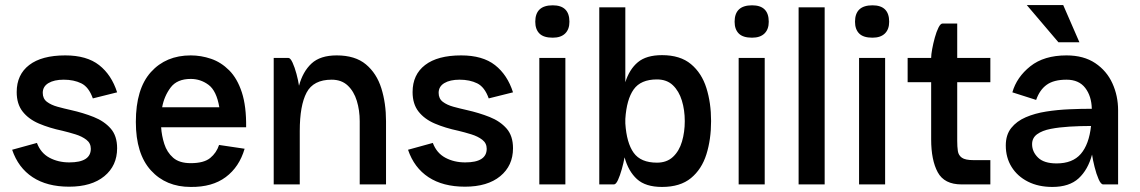

<svg xmlns="http://www.w3.org/2000/svg" viewBox="-20 -729 4505 759"><path d="M253 9Q166 9 109 -28.5Q52 -66 28 -137L126 -164Q141 -124 175.5 -105.5Q210 -87 254 -87Q339 -87 339 -141Q339 -163 321.5 -176.5Q304 -190 278 -198Q252 -206 227 -212Q175 -223 134 -240.5Q93 -258 69.5 -288Q46 -318 46 -365Q46 -434 95.5 -472Q145 -510 238 -510Q323 -510 372 -471.5Q421 -433 443 -364L347 -340Q331 -385 301.5 -399.5Q272 -414 232 -414Q194 -414 171.5 -400.5Q149 -387 149 -362Q149 -339 165.5 -326.5Q182 -314 207.5 -307Q233 -300 260 -294Q309 -283 350.5 -266.5Q392 -250 417.5 -221Q443 -192 443 -143Q443 -74 392.5 -32.5Q342 9 253 9Z M846 -156 947 -141Q926 -69 872.5 -29Q819 11 734 10Q636 10 576.5 -55.5Q517 -121 517 -247Q517 -378 576.5 -444Q636 -510 734 -510Q775 -510 814.5 -496.5Q854 -483 886 -451Q918 -419 936 -364Q954 -309 953 -226H617Q619 -193 629.5 -160Q640 -127 664.5 -105.5Q689 -84 734 -84Q786 -84 811 -104.5Q836 -125 846 -156ZM734 -417Q680 -417 654.5 -383Q629 -349 621 -305H847Q836 -370 804.5 -393.5Q773 -417 734 -417Z M1062 0V-500H1120Q1128 -500 1136.5 -481.5Q1145 -463 1152 -437Q1159 -411 1162 -390Q1177 -446 1211.5 -478Q1246 -510 1311 -510Q1384 -510 1426.5 -474.5Q1469 -439 1487.5 -380Q1506 -321 1506 -250V0H1402V-250Q1402 -293 1390.5 -330.5Q1379 -368 1354.5 -391Q1330 -414 1291 -414Q1219 -414 1192 -363Q1165 -312 1165 -211V0Z M1818 9Q1731 9 1674 -28.5Q1617 -66 1593 -137L1691 -164Q1706 -124 1740.5 -105.5Q1775 -87 1819 -87Q1904 -87 1904 -141Q1904 -163 1886.5 -176.5Q1869 -190 1843 -198Q1817 -206 1792 -212Q1740 -223 1699 -240.5Q1658 -258 1634.5 -288Q1611 -318 1611 -365Q1611 -434 1660.5 -472Q1710 -510 1803 -510Q1888 -510 1937 -471.5Q1986 -433 2008 -364L1912 -340Q1896 -385 1866.5 -399.5Q1837 -414 1797 -414Q1759 -414 1736.5 -400.5Q1714 -387 1714 -362Q1714 -339 1730.5 -326.5Q1747 -314 1772.5 -307Q1798 -300 1825 -294Q1874 -283 1915.5 -266.5Q1957 -250 1982.5 -221Q2008 -192 2008 -143Q2008 -74 1957.5 -32.5Q1907 9 1818 9Z M2096 -643Q2096 -708 2165 -708Q2231 -708 2231 -643Q2231 -613 2214 -596.5Q2197 -580 2165 -580Q2129 -580 2112.5 -596.5Q2096 -613 2096 -643ZM2112 -500H2215V0H2112Z M2407 0H2349V-700H2452V-404Q2468 -455 2501.5 -483Q2535 -511 2597 -511Q2669 -511 2711.5 -475.5Q2754 -440 2772.5 -381Q2791 -322 2791 -251V-250Q2791 -178 2772.5 -119Q2754 -60 2711.5 -25Q2669 10 2597 10Q2532 10 2498 -21Q2464 -52 2449 -107Q2445 -85 2438 -60Q2431 -35 2423 -17.5Q2415 0 2407 0ZM2577 -415Q2513 -415 2485 -375.5Q2457 -336 2452 -259V-241Q2457 -164 2485 -125Q2513 -86 2577 -86Q2616 -86 2640.5 -109Q2665 -132 2676 -169.5Q2687 -207 2687 -250Q2687 -294 2675.5 -331.5Q2664 -369 2640 -392Q2616 -415 2577 -415Z M2884 -643Q2884 -708 2953 -708Q3019 -708 3019 -643Q3019 -613 3002 -596.5Q2985 -580 2953 -580Q2917 -580 2900.5 -596.5Q2884 -613 2884 -643ZM2900 -500H3003V0H2900Z M3137 -700H3240V0H3137Z M3360 -643Q3360 -708 3429 -708Q3495 -708 3495 -643Q3495 -613 3478 -596.5Q3461 -580 3429 -580Q3393 -580 3376.5 -596.5Q3360 -613 3360 -643ZM3376 -500H3479V0H3376Z M3568 -500H3661V-501Q3661 -513 3665 -535Q3669 -557 3675.5 -580.5Q3682 -604 3690 -620Q3698 -636 3706 -636H3764V-500H3895V-404H3764V-172Q3764 -149 3766.5 -132Q3769 -115 3782.5 -105.5Q3796 -96 3828 -96H3895V0H3781Q3713 0 3687 -48Q3661 -96 3661 -178V-404H3568Z M4183 -709 4247 -562H4164L4039 -709ZM4076 -334 3982 -364Q3999 -424 4053 -467Q4107 -510 4196 -510Q4264 -510 4309.5 -479.5Q4355 -449 4377.5 -399.5Q4400 -350 4400 -293V0H4341Q4332 0 4323 -20.5Q4314 -41 4307 -69Q4300 -97 4297 -118Q4281 -58 4244 -24Q4207 10 4140 10Q4085 10 4043.5 -11Q4002 -32 3979 -69Q3956 -106 3956 -154Q3956 -196 3977.5 -223Q3999 -250 4035 -265.5Q4071 -281 4115.5 -288Q4160 -295 4206.5 -297Q4253 -299 4296 -299Q4295 -349 4270 -381.5Q4245 -414 4196 -414Q4146 -414 4118 -394Q4090 -374 4076 -334ZM4060 -159Q4060 -129 4083.5 -106Q4107 -83 4157 -83Q4220 -83 4252.5 -120.5Q4285 -158 4293 -231Q4250 -231 4208.5 -228.5Q4167 -226 4133.5 -219.5Q4100 -213 4080 -198.5Q4060 -184 4060 -159Z"/></svg>

Font: Haskoy SemiBold
Style: Regular
Weight: 600
Designer: Ertekin Erdin
Foundry: Ertekin Erdin
Version: Version 1.500; ttfautohint (v1.8.3)